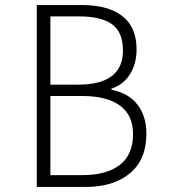

<svg xmlns="http://www.w3.org/2000/svg" viewBox="-20 -742 693 762"><path d="M126 -722H306Q408 -722 465 -678.5Q522 -635 522 -546Q522 -489 496 -447.5Q470 -406 422 -390V-386Q489 -373 525 -327.5Q561 -282 561 -211Q561 -109 496 -54.5Q431 0 318 0H126ZM508 -210Q508 -285 456 -323Q404 -361 307 -361H180V-47H307Q403 -47 455.5 -87.5Q508 -128 508 -210ZM468 -541Q468 -614 425 -645.5Q382 -677 293 -677H180V-406H289Q468 -406 468 -541Z"/></svg>

Font: Nebula Sans Light
Style: Regular
Weight: 300
Designer: Paul D. Hunt for Adobe (as Source Sans)
Foundry: Nebula Entertainment & Broadcasting LLC
Version: Version 1.010